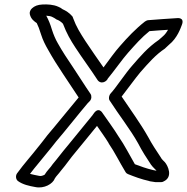

<svg xmlns="http://www.w3.org/2000/svg" viewBox="-20 -791 835 857"><path d="M113 -728C118 -705 134 -695 144 -688C151 -674 155 -663 163 -638C171 -612 183 -589 194 -570C214 -534 239 -494 262 -460C285 -426 308 -391 331 -356C293 -311 229 -231 192 -188C176 -168 165 -152 153 -138L152 -137C122 -98 87 -60 56 -17C49 -7 50 9 60 17C82 33 110 39 138 44C177 52 216 30 225 5C231 -5 241 -14 252 -29C276 -57 294 -85 319 -114C342 -141 383 -193 413 -229C431 -203 453 -172 465 -152V-151C492 -112 514 -66 541 -22C543 -19 546 -16 551 -14C581 -2 610 9 646 17C646 17 647 18 648 18L674 22H699C703 22 707 21 710 19C754 -1 729 -52 716 -67L707 -76C702 -81 700 -84 698 -88C678 -118 658 -148 641 -180C606 -242 563 -300 523 -360C548 -392 585 -443 606 -468C643 -510 675 -547 716 -574L719 -577L734 -591C772 -621 787 -668 791 -678C807 -716 769 -710 769 -710C727 -707 687 -705 642 -701C638 -701 631 -698 627 -695C585 -662 550 -625 516 -586C495 -563 465 -521 442 -490C415 -529 386 -570 361 -608C338 -644 321 -670 306 -711C305 -713 305 -716 303 -718C290 -733 275 -743 259 -750C254 -754 248 -758 240 -761C218 -771 191 -772 170 -771C148 -770 134 -764 123 -754C116 -748 111 -737 113 -728ZM186 -721C198 -720 207 -719 214 -715C219 -713 225 -709 231 -705C232 -704 234 -703 235 -703C241 -701 252 -695 261 -685C278 -641 294 -613 317 -578C349 -529 385 -481 416 -433C420 -427 428 -423 434 -423H435C445 -423 454 -429 459 -436C461 -439 461 -440 461 -440C487 -471 530 -532 552 -556C584 -592 612 -624 647 -652C676 -655 704 -656 730 -658C723 -646 716 -636 706 -628L689 -613C639 -579 605 -538 570 -498C539 -463 498 -400 474 -374C466 -365 464 -351 469 -343C510 -279 562 -213 596 -152C614 -117 634 -86 654 -56C658 -50 665 -43 670 -38L677 -31C678 -30 678 -29 678 -29L663 -32C633 -39 609 -48 582 -58C558 -99 537 -142 509 -182C491 -212 458 -257 438 -286C438 -286 420 -319 396 -281C395 -280 394 -279 394 -278C368 -246 308 -173 283 -142C255 -109 238 -85 215 -58C205 -42 191 -31 179 -11C171 -7 163 -4 155 -6C139 -9 125 -12 114 -15C138 -47 165 -77 190 -109C204 -125 218 -144 231 -160C270 -205 336 -289 372 -331L381 -340C389 -349 390 -363 384 -372C357 -411 332 -452 305 -492C282 -526 258 -562 238 -598C228 -615 219 -636 212 -658C204 -685 197 -701 187 -720Z"/></svg>

Font: Hussar Pisanka
Style: OutKur
Weight: 400
Designer: Robert Jablonski
Foundry: Cannot Into Space Fonts
Version: Version 1.070